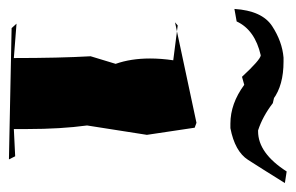

<svg xmlns="http://www.w3.org/2000/svg" viewBox="-142 -603 662 430"><g transform="rotate(90 189.0 -388.0)"><path d="M331 -77 37 -83 27 -94 104 -88Q104 -189 100 -260L117 -316Q105 -350 105 -393Q105 -418 109 -445L31 -455L24 -449L249 -497L260 -493L276 -386L255 -252Q263 -193 263 -118V-88L324 -91ZM261 -573H251Q206 -573 164 -604L146 -599Q108 -640 98 -641Q41 -628 22 -587L-6 -582Q-2 -644 32.5 -666.5Q67 -689 103 -692H112Q165 -692 196 -669Q192 -670 192 -671L205 -668Q235 -645 266 -635H268Q317 -635 358 -699L384 -695Q351 -642 332 -612.5Q313 -583 261 -573Z"/></g></svg>

Font: Xiangcui Kesong Xiangcui Kesong
Style: Regular
Weight: 400
Version: Version 1.501;March 28, 2024;FontCreator 14.0.0.2814 64-bit